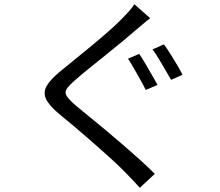

<svg xmlns="http://www.w3.org/2000/svg" viewBox="-20 -824 1040 909"><path d="M639 -569Q652 -550 668 -523Q684 -496 699.5 -468.5Q715 -441 726 -422L670 -398Q660 -419 645 -445.5Q630 -472 614.5 -499.5Q599 -527 586 -546ZM756 -614Q769 -597 785.5 -570.5Q802 -544 818 -517.5Q834 -491 844 -470L790 -446Q778 -467 762.5 -493.5Q747 -520 731.5 -546Q716 -572 702 -590ZM691 -738Q675 -726 655 -708.5Q635 -691 622 -681Q596 -658 559 -627.5Q522 -597 480.5 -563.5Q439 -530 401 -499.5Q363 -469 336 -445Q306 -419 295.5 -402.5Q285 -386 296 -369Q307 -352 339 -324Q366 -302 402 -272.5Q438 -243 479 -209Q520 -175 561.5 -139Q603 -103 642 -68Q681 -33 713 -1L642 65Q626 47 608.5 28.5Q591 10 573 -8Q547 -35 507.5 -71Q468 -107 423.5 -146Q379 -185 336 -221.5Q293 -258 257 -287Q210 -327 197 -357.5Q184 -388 201.5 -418Q219 -448 264 -485Q293 -509 332.5 -541Q372 -573 415 -608.5Q458 -644 496 -677.5Q534 -711 559 -737Q574 -752 591 -771Q608 -790 616 -804Z"/></svg>

Font: Noto Sans TC
Style: Regular
Weight: 400
Designer: Ryoko NISHIZUKA  (kana, bopomofo & ideographs); Paul D. Hunt (Latin, Greek & Cyrillic); Sandoll Communications , Soo-you
Foundry: Adobe
Version: Version 2.004-H2;hotconv 1.0.118;makeotfexe 2.5.65603